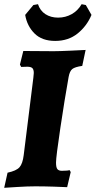

<svg xmlns="http://www.w3.org/2000/svg" viewBox="-24 -888 456 915"><path d="M243 -113Q243 -90 249.5 -82Q256 -74 271 -74Q286 -74 295.5 -75Q305 -76 308 -77L313 -68L296 4Q278 3 232 1.5Q186 0 144 0Q108 0 59.5 3Q11 6 -4 7L12 -65Q54 -74 69 -91Q84 -108 89 -149L135 -518Q137 -536 137 -540Q137 -557 130 -563.5Q123 -570 106 -570L77 -569L71 -580L87 -645L232 -644Q258 -644 312 -646.5Q366 -649 384 -650L368 -574Q333 -569 320.5 -559Q308 -549 303 -521Q284 -415 263.5 -277.5Q243 -140 243 -113ZM365 -868 385 -864 412 -817Q390 -764 346 -728.5Q302 -693 239 -693Q176 -693 140.5 -728.5Q105 -764 96 -817L135 -864L157 -868Q167 -837 192.5 -820.5Q218 -804 253 -804Q288 -804 317.5 -820.5Q347 -837 365 -868Z"/></svg>

Font: Alegreya SC ExtraBold
Style: Italic
Weight: 800
Italic angle: -7°
Designer: Juan Pablo del Peral
Foundry: Huerta Tipografica
Version: Version 2.007; ttfautohint (v1.6)